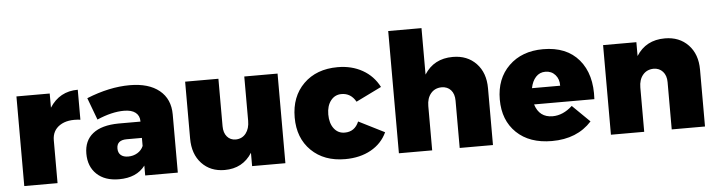

<svg xmlns="http://www.w3.org/2000/svg" viewBox="-46 -947 4332 1161"><g transform="rotate(-5 2119.5 -366.5)"><path d="M61 0V-544H263V-458Q323 -552 434 -552V-370Q356 -380 309.5 -349.5Q263 -319 263 -260V0Z M452 -162Q452 -241 505.5 -283.5Q559 -326 662 -327H795V-329Q795 -363 771 -382Q747 -401 701 -401Q627 -401 537 -362L487 -496Q625 -552 749 -552Q864 -552 928.5 -499.5Q993 -447 993 -353V0H795V-60Q743 9 636 9Q550 9 501 -37.5Q452 -84 452 -162ZM642 -177Q642 -151 658 -137Q674 -123 703 -123Q734 -123 759 -138Q784 -153 795 -179V-228H703Q642 -228 642 -177Z M1085 -199V-544H1287V-256Q1287 -216 1307 -192.5Q1327 -169 1360 -169Q1399 -170 1421.5 -199Q1444 -228 1444 -275V-544H1646V0H1444V-81Q1387 9 1277 9Q1191 9 1138 -47.5Q1085 -104 1085 -199Z M1726 -270Q1726 -397 1804 -474Q1882 -551 2011 -551Q2096 -551 2161.5 -514Q2227 -477 2262 -409L2107 -333Q2077 -387 2020 -387Q1980 -387 1955 -355Q1930 -323 1930 -271Q1930 -218 1954.5 -185.5Q1979 -153 2020 -153Q2081 -153 2106 -213L2263 -134Q2232 -67 2165.5 -30Q2099 7 2009 7Q1881 7 1803.5 -69Q1726 -145 1726 -270Z M2335 0V-742H2537V-460Q2595 -552 2710 -552Q2798 -552 2852 -495.5Q2906 -439 2906 -345V0H2704V-287Q2704 -328 2683 -351.5Q2662 -375 2626 -375Q2585 -374 2561 -345Q2537 -316 2537 -269V0Z M2971 -270Q2971 -397 3050 -474Q3129 -551 3258 -551Q3400 -551 3475 -462.5Q3550 -374 3541 -223H3175Q3200 -142 3281 -142Q3344 -142 3401 -194L3506 -91Q3417 7 3264 7Q3128 7 3049.5 -68.5Q2971 -144 2971 -270ZM3171 -322H3342Q3343 -362 3320 -388Q3297 -414 3260 -414Q3225 -414 3202 -389Q3179 -364 3171 -322Z M3622 0V-544H3824V-460Q3882 -552 3997 -552Q4085 -552 4139 -495.5Q4193 -439 4193 -345V0H3991V-287Q3991 -327 3969.5 -351Q3948 -375 3913 -375Q3872 -374 3848 -345Q3824 -316 3824 -269V0Z"/></g></svg>

Font: Trueno
Style: ExBd
Weight: 800
Designer: Julieta Ulanovsky
Foundry: Julieta Ulanovsky
Version: Version 3.001b